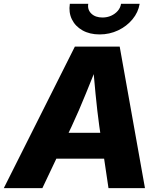

<svg xmlns="http://www.w3.org/2000/svg" viewBox="-46 -967 829 987"><path d="M-26.4 0 338.9 -727.5H569.3L699.2 0H511.7L464.4 -318.4Q453.6 -397 445.1 -485.1Q436.5 -573.2 429.2 -669.4H469.7Q431.2 -574.2 395.5 -486.1Q359.9 -397.9 322.8 -318.4L171.9 0ZM165 -151.4 187 -284.2H580.1L558.1 -151.4ZM466.3 -790Q415 -790 377.9 -811Q340.8 -832 323.5 -867.7Q306.2 -903.3 313 -947.3H407.7Q402.8 -917 423.6 -897Q444.3 -877 481 -877Q504.9 -877 525.4 -886.2Q545.9 -895.5 559.6 -911.4Q573.2 -927.2 576.2 -947.3H671.9Q664.6 -903.3 635 -867.7Q605.5 -832 561.3 -811Q517.1 -790 466.3 -790Z"/></svg>

Font: Inter 18pt ExtraBold
Style: Italic
Weight: 800
Italic angle: -9.3988°
Designer: Rasmus Andersson
Foundry: rsms
Version: Version 4.001;git-66647c0bb